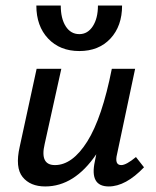

<svg xmlns="http://www.w3.org/2000/svg" viewBox="-20 -666 562 692"><path d="M111 -646H199Q199 -599 217 -571Q235 -543 266 -543Q296 -543 314.5 -571.5Q333 -600 333 -646H420Q420 -572 378 -527Q336 -482 266 -482Q196 -482 153.5 -527Q111 -572 111 -646ZM470 -100 499 -63Q433 6 372 6Q302 6 322 -85L327 -110Q248 6 143 6Q89 6 61.5 -28Q34 -62 51 -137L112 -418H201L141 -147Q123 -71 178 -71Q241 -71 294.5 -156Q348 -241 383 -418H467L402 -111Q392 -71 417 -71Q435 -71 470 -100Z"/></svg>

Font: EauTestInfant Semibold
Style: Italic
Weight: 600
Italic angle: -12°
Designer: Christian Thalmann (Catharsis Fonts)
Version: Version 0.001;PS 000.001;hotconv 1.0.88;makeotf.lib2.5.64775